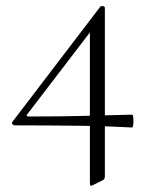

<svg xmlns="http://www.w3.org/2000/svg" viewBox="-20 -418 490 628"><path d="M28 -8Q24 -8 20.5 -12Q17 -16 21 -20L308 -396Q310 -399 316.5 -398Q323 -397 323 -392V158Q323 169 315 172L283 188Q274 193 274 182V-325L294 -338L69 -44Q66 -41 68 -39Q70 -37 74 -37Q132 -37 176.5 -37.5Q221 -38 258 -39Q295 -40 332 -41Q369 -42 412 -43Q415 -43 416 -32.5Q417 -22 416 -11.5Q415 -1 412 -1Q372 -3 333.5 -4.5Q295 -6 252 -6.5Q209 -7 154.5 -7.5Q100 -8 28 -8Z"/></svg>

Font: Cormorant Light Light
Style: Regular
Weight: 300
Version: Version 4.000